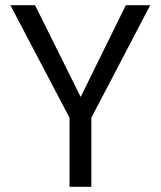

<svg xmlns="http://www.w3.org/2000/svg" viewBox="-20 -720 619 740"><path d="M248 0V-266L20 -700H115L305 -318H277L465 -700H559L332 -266V0Z"/></svg>

Font: DM Sans 18pt
Style: Regular
Weight: 400
Designer: Colophon Foundry, Jonny Pinhorn
Foundry: Colophon Foundry
Version: Version 4.004;gftools[0.9.30]